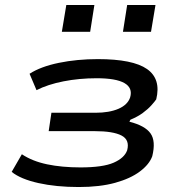

<svg xmlns="http://www.w3.org/2000/svg" viewBox="-20 -744 724 773"><path d="M297 9Q206 9 134.5 -7Q63 -23 27 -52L68 -123Q110 -95 169.5 -82.5Q229 -70 304 -70Q394 -70 437.5 -89Q481 -108 492 -139Q503 -181 469 -198.5Q435 -216 361 -216H176L187 -290H364Q420 -290 457 -306Q494 -322 504 -352Q515 -390 481 -409.5Q447 -429 369 -429Q299 -429 235.5 -416.5Q172 -404 127 -381L99 -447Q144 -476 217 -491Q290 -506 374 -506Q515 -506 572 -466Q629 -426 609 -344Q603 -335 589 -319.5Q575 -304 554.5 -289Q534 -274 505 -262L501 -254Q564 -238 586 -207Q608 -176 593 -115Q581 -82 543 -53.5Q505 -25 443.5 -8Q382 9 297 9ZM475 -616 492 -724H606L588 -616ZM229 -616 247 -724H360L343 -616Z"/></svg>

Font: Nunito Sans 7pt Expanded Medium
Style: Italic
Weight: 500
Width: 7
Italic angle: -9°
Designer: Vernon Adams
Foundry: Vernon Adams
Version: Version 3.101;gftools[0.9.27]